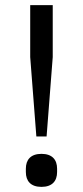

<svg xmlns="http://www.w3.org/2000/svg" viewBox="-20 -718 324 750"><path d="M162 -185 186 -495V-698H98V-495L122 -185ZM142 12C184 12 203 -11 203 -46V-59C203 -94 184 -117 142 -117C100 -117 81 -94 81 -59V-46C81 -11 100 12 142 12Z"/></svg>

Font: IBM Plex Devanagari
Style: Regular
Weight: 400
Designer: Mike Abbink, Paul van der Laan, Pieter van Rosmalen, Erin McLaughlin
Foundry: Bold Monday
Version: Version 1.0